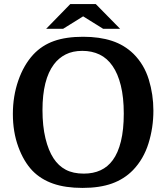

<svg xmlns="http://www.w3.org/2000/svg" viewBox="-20 -910 814 940"><path d="M731 -368Q731 -285 707 -208Q683 -131 631 -77Q588 -33 528 -11.5Q468 10 384 10Q300 10 240 -11Q180 -32 139 -74Q96 -119 69.5 -191.5Q43 -264 43 -352Q43 -439 69.5 -515.5Q96 -592 143 -643Q185 -688 244 -709Q303 -730 387 -730Q467 -730 528 -710Q589 -690 634 -646Q686 -594 708.5 -520.5Q731 -447 731 -368ZM188 -371Q188 -293 202.5 -233Q217 -173 242 -135Q266 -98 302 -79Q338 -60 390 -60Q484 -60 532 -126Q558 -161 572 -218Q586 -275 586 -354Q586 -433 571.5 -491.5Q557 -550 531 -587Q505 -625 467.5 -643Q430 -661 383 -661Q336 -661 301.5 -643.5Q267 -626 244 -595Q188 -521 188 -371ZM568 -769 449 -890H324L206 -769H289L387 -830L485 -769Z"/></svg>

Font: Domine
Style: Bold
Weight: 700
Designer: Pablo Impallari, Rodrigo Fuenzalida, Brenda Gallo
Foundry: Pablo Impallari, Rodrigo Fuenzalida, Brenda Gallo
Version: Version 2.000